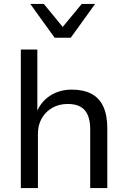

<svg xmlns="http://www.w3.org/2000/svg" viewBox="-20 -957 649 977"><path d="M86 0V-705H170V-387H167Q189 -441 236.5 -471Q284 -501 345 -501Q405 -501 445.5 -479.5Q486 -458 506 -414Q526 -370 526 -304V0H439V-300Q439 -341 427.5 -369.5Q416 -398 391 -413Q366 -428 325 -428Q280 -428 245.5 -408Q211 -388 192 -354Q173 -320 173 -277V0ZM258 -765 134 -937H203L299 -820L396 -937H464L340 -765Z"/></svg>

Font: Nunito Sans 9pt
Style: Regular
Weight: 400
Version: Version 3.101;gftools[0.9.27]